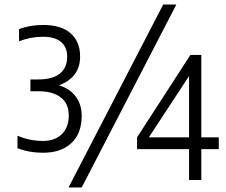

<svg xmlns="http://www.w3.org/2000/svg" viewBox="-20 -793 994 846"><path d="M57 0ZM340 -283Q340 -205 294.5 -162.5Q249 -120 170 -120Q108 -120 57 -140V-195Q111 -172 170 -172Q221 -172 252 -201.5Q283 -231 283 -285Q283 -336 248 -363.5Q213 -391 149 -391H114V-443H149Q211 -443 243.5 -468.5Q276 -494 276 -544Q276 -585 249 -608Q222 -631 170 -631Q114 -631 64 -611V-665Q114 -683 170 -683Q250 -683 291.5 -646Q333 -609 333 -544Q333 -452 240 -417Q289 -402 314.5 -366.5Q340 -331 340 -283ZM699 -773H757L340 33H282ZM944 -136H867V0H813V-136H584V-188L819 -551H867V-188H944ZM813 -188V-458L636 -188Z"/></svg>

Font: Biryani ExtraLight
Style: Regular
Weight: 275
Designer: Dan Reynolds and Mathieu Reguer
Foundry: Dan Reynolds and Mathieu Reguer
Version: Version 1.004; ttfautohint (v1.1) -l 5 -r 5 -G 72 -x 0 -D la